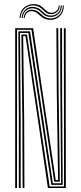

<svg xmlns="http://www.w3.org/2000/svg" viewBox="-20 -941 406 961"><path d="M56 0V-800H145.8L193.8 -474.2L259 -39.8H270.8L264.2 -477L262.2 -800H271.5L273.5 -477L279.5 -31.8H251.2L137.5 -792H65.2V0ZM74.2 0V-342.5L71.8 -784.2H130.2L244.5 -23.8H286L282 -477L281.2 -800H290.5L291 -477L293.8 -15.8H236.8L121.8 -776.2H80L83.5 -342.5V0ZM93 0 92 -342.5 87 -768.2H115L228.5 -7.8H300.5L299.5 -800H308.8L309.5 0H219.8L169.5 -343.8L107.5 -760.5H96L101 -342.5L102.2 0ZM78 -851.2Q81 -890.5 105.5 -907.1Q130 -923.8 158 -919.8Q178 -916.8 189.8 -907.1Q201.5 -897.5 210.8 -888.2Q220 -879 233.2 -877.5Q247.8 -875.5 260.9 -885.2Q274 -895 273.8 -913.8H279Q279.2 -891.8 264.1 -880.1Q249 -868.5 231.5 -870.5Q216 -872 206.1 -881.1Q196.2 -890.2 185.4 -899.9Q174.5 -909.5 156.2 -912.8Q128 -917.5 106.6 -900.4Q85.2 -883.2 83 -851.2ZM88.2 -851.2Q90.2 -879.2 109.1 -894.9Q128 -910.5 153.5 -905.5Q171.2 -902.5 182.1 -892.9Q193 -883.2 203.2 -874.1Q213.5 -865 229.5 -863.2Q251.5 -861 268 -875Q284.5 -889 284 -913.8H289.2Q289.5 -885.5 271.2 -869.8Q253 -854 228.5 -856.5Q211 -857.8 199.9 -867Q188.8 -876.2 178.1 -885.9Q167.5 -895.5 152 -898.5Q129.2 -902.8 112.1 -889.2Q95 -875.8 93.5 -851.2ZM98.5 -851.2Q100.2 -872.8 114 -884.1Q127.8 -895.5 148.8 -891.5Q164.2 -888.5 175.4 -878.9Q186.5 -869.2 198.2 -860Q210 -850.8 227.2 -849.2Q254 -846.2 274.4 -864.4Q294.8 -882.5 294.2 -913.8H299.5Q299.8 -879.5 277.8 -859.2Q255.8 -839 226 -842Q206.2 -843.8 193.4 -853Q180.5 -862.2 170 -871.9Q159.5 -881.5 146.8 -884.2Q129.8 -887.8 117.4 -878.5Q105 -869.2 103.8 -851.2Z"/></svg>

Font: Big Shoulders Inline Display Light
Style: Regular
Weight: 300
Designer: Patric King
Foundry: XO Type Co
Version: Version 1.000